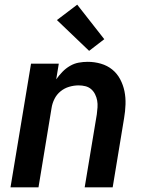

<svg xmlns="http://www.w3.org/2000/svg" viewBox="-20 -803 640 823"><path d="M25 0 113 -530H232L221 -463Q233 -480 247.5 -495Q262 -510 280 -520.5Q298 -531 317.5 -534.5Q337 -538 356 -538Q385 -538 412.5 -530Q440 -522 461 -505Q482 -488 495 -463.5Q508 -439 513.5 -412Q519 -385 518 -355.5Q517 -326 512 -297L463 0H343L395 -313Q397 -328 398 -343Q399 -358 396.5 -372Q394 -386 387.5 -399Q381 -412 370.5 -421Q360 -430 346 -433.5Q332 -437 317 -437Q297 -437 276.5 -431Q256 -425 239.5 -411.5Q223 -398 213.5 -379Q204 -360 201 -340L145 0ZM362 -585 224 -717 311 -783 427 -635Z"/></svg>

Font: Iosevka Curly Extended
Style: Bold Italic
Weight: 700
Width: 7
Italic angle: -9°
Monospace: yes
Designer: Belleve Invis
Foundry: Belleve Invis
Version: Version 11.1.0; ttfautohint (v1.8.3)